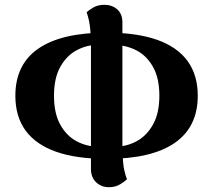

<svg xmlns="http://www.w3.org/2000/svg" viewBox="-20 -748 888 800"><path d="M424 -86Q299 -86 214.5 -115.5Q130 -145 87 -203.5Q44 -262 44 -349Q44 -480 140.5 -546Q237 -612 424 -612Q549 -612 633.5 -582.5Q718 -553 761 -494.5Q804 -436 804 -349Q804 -219 708 -152.5Q612 -86 424 -86ZM389 -137H459Q508 -137 550 -160Q592 -183 618 -230Q644 -277 644 -349Q644 -422 618 -468.5Q592 -515 550.5 -537Q509 -559 462 -560L392 -561Q344 -562 301 -539.5Q258 -517 231.5 -470Q205 -423 205 -349Q205 -275 231.5 -228Q258 -181 300 -159Q342 -137 389 -137ZM434 32Q402 32 380.5 11.5Q359 -9 359 -43V-561Q359 -590 356 -626Q353 -662 341 -697Q349 -705 368.5 -716.5Q388 -728 415 -728Q447 -728 468.5 -709Q490 -690 490 -655V-137Q490 -107 493 -71.5Q496 -36 509 -1Q500 8 480.5 20Q461 32 434 32Z"/></svg>

Font: Arima Thin
Style: Bold
Weight: 700
Version: Version 1.100